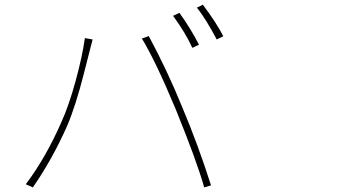

<svg xmlns="http://www.w3.org/2000/svg" viewBox="-20 -816 1540 825"><path d="M751 -760.7Q798.8 -694.3 835 -624L806.6 -610.4Q775.4 -677.7 723.6 -748ZM851.6 -795.9Q910.2 -717.8 939.5 -660.2L911.1 -646.5Q866.2 -732.4 826.2 -783.2ZM243.2 -290Q275.4 -360.4 304.7 -467.3Q334 -574.2 344.7 -652.3L377.9 -646.5Q377 -644.5 341.3 -503.4Q305.7 -362.3 268.6 -275.4Q205.1 -131.8 121.1 -10.7L90.8 -24.4Q175.8 -136.7 243.2 -290ZM735.4 -345.7Q650.4 -549.8 589.8 -650.4L619.1 -661.1Q697.3 -516.6 762.7 -356.4Q831.1 -194.3 886.7 -19.5L857.4 -10.7Q827.1 -120.1 735.4 -345.7Z"/></svg>

Font: Bpmf Zihi Sans ExtraLight
Style: ExtraLight
Weight: 250
Foundry: But Ko
Version: Version 1.320